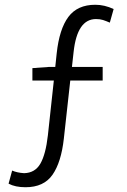

<svg xmlns="http://www.w3.org/2000/svg" viewBox="-20 -689 532 806"><path d="M289 -471 282 -408H411V-351H275L248 -107Q237 -8 200.5 44.5Q164 97 87 97Q44 97 16 82L31 27Q51 36 81 38Q127 37 149.5 -2Q172 -41 181 -121L206 -351H116V-403L185 -408H212L218 -465Q229 -567 267 -618Q305 -669 380 -669Q419 -669 457 -651L441 -594Q425 -601 412.5 -605Q400 -609 383 -609Q304 -609 289 -471Z"/></svg>

Font: Assistant-zap
Style: zap
Weight: 400
Designer: Hebrew By Ben Nathan, Latin by Paul Hunt
Version: Version 2.001